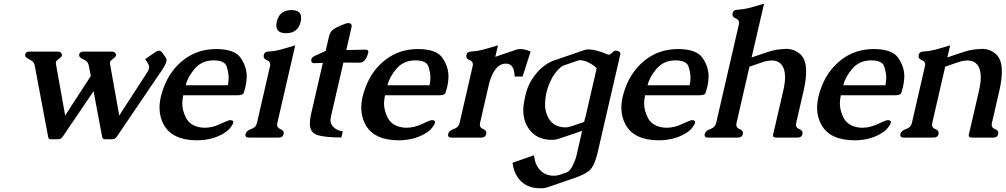

<svg xmlns="http://www.w3.org/2000/svg" viewBox="-20 -749 5546 1059"><path d="M793.9 -353Q799.8 -361.8 802.2 -373Q804.7 -384.3 796.4 -397.9L780.8 -423.3L839.8 -463.4Q847.2 -469.2 856.4 -469.2Q865.2 -469.2 871.6 -462.4L892.6 -434.1Q898.4 -425.8 898.9 -417Q898.9 -414.1 897.9 -410.6Q895 -398.4 885.5 -381.3Q876 -364.3 853 -332.5L626 2.4Q621.6 8.8 615.7 13.9Q609.9 19 600.6 19H559.6Q549.3 19 546.6 13.9Q543.9 8.8 543 2.2Q542 -4.4 541 -6.8L496.1 -246.1L327.6 2.4Q323.2 8.8 317.4 13.9Q311.5 19 302.2 19H261.2Q251 19 248.3 13.9Q245.6 8.8 244.6 2Q243.7 -4.9 243.2 -7.3L171.4 -387.7Q168 -403.3 158.7 -410.6Q149.4 -418 140.4 -422.4Q131.3 -426.8 126 -431.2Q120.6 -435.5 119.6 -439.9Q118.7 -444.3 118.7 -446.8Q118.7 -450.2 121.1 -455.6Q128.4 -464.4 140.6 -464.4H300.8Q308.1 -464.4 314.9 -459.5Q320.3 -453.6 321.3 -449.7Q322.3 -445.8 320.8 -440.9Q319.3 -435.5 305.9 -425.3Q292.5 -415 290.8 -412.1Q289.1 -409.2 288.6 -405.3Q287.6 -400.9 288.6 -396L339.4 -111.8L481 -330.1L469.7 -387.7Q466.3 -403.3 457 -410.6Q447.8 -418 438.7 -422.4Q429.7 -426.8 423.3 -431.9Q417 -437 416.7 -441.9Q416.5 -446.8 417 -449.2Q417.5 -451.7 419.4 -455.6Q426.8 -464.4 439 -464.4H599.1Q606.4 -464.4 613.3 -459.5Q618.7 -453.6 619.6 -449.7Q620.6 -445.8 619.1 -440.9Q617.7 -435.5 604.2 -425.3Q590.8 -415 589.1 -412.1Q587.4 -409.2 586.9 -405.3Q585.9 -400.9 586.9 -396L637.7 -111.8Z M1171.9 -478.5Q1273.9 -478.5 1307.4 -429.9Q1340.8 -381.3 1340.8 -328.6Q1340.8 -300.8 1333.5 -269Q1328.6 -249 1324.2 -236.3Q1319.8 -223.6 1289.6 -223.6H990.7Q985.8 -199.7 985.4 -178.2Q985.4 -139.2 1006.1 -98.9Q1026.9 -58.6 1078.1 -47.9Q1092.8 -44.4 1108.9 -44.4Q1151.9 -44.4 1195.6 -65.4Q1239.3 -86.4 1249.5 -86.4Q1259.8 -86.4 1263.9 -82.3Q1268.1 -78.1 1266.1 -70.8Q1264.2 -63 1254.4 -49.8Q1244.6 -36.6 1239.5 -32.2Q1234.4 -27.8 1230.5 -24.4Q1162.1 24.9 1064.9 24.9Q930.2 23.9 883.3 -61Q859.9 -103 859.9 -154.8Q859.9 -183.6 867.2 -215.3Q873 -241.7 884.3 -270Q919.9 -363.3 994.6 -420.4Q1069.3 -477.5 1169.9 -478.5ZM1236.3 -278.8Q1241.2 -299.8 1241.2 -320.8Q1241.2 -346.7 1230.5 -381.3Q1219.7 -416 1158.7 -416H1153.3Q1091.8 -414.1 1054 -369.9Q1016.1 -325.7 1003.9 -278.8Z M1587.4 -693.4Q1641.1 -693.4 1641.1 -650.9Q1641.1 -641.6 1638.7 -629.9Q1624 -565.9 1558.1 -565.9Q1504.4 -565.9 1503.9 -608.4Q1503.9 -618.2 1506.8 -629.9Q1521.5 -693.4 1587.4 -693.4ZM1509.8 -71.3Q1508.8 -65.9 1508.3 -61.5Q1508.3 -43.9 1526.4 -37.1Q1544.9 -29.8 1544.9 -15.6Q1544.9 -12.7 1544.4 -9.8Q1540 9.8 1517.6 9.8H1352.1Q1333.5 9.8 1333.5 -3.9Q1333.5 -6.8 1334.5 -9.8Q1338.9 -28.3 1365.2 -37.1Q1391.6 -45.9 1397.5 -71.3L1469.2 -383.8Q1470.2 -388.7 1470.7 -393.1Q1470.7 -410.2 1452.6 -417Q1434.1 -424.3 1434.1 -439Q1434.1 -441.9 1434.6 -444.8Q1439 -464.8 1461.4 -464.8Q1492.7 -466.3 1524.4 -474.6Q1556.6 -482.9 1608.4 -499Z M1714.8 -400.4Q1696.3 -400.4 1696.8 -415Q1696.8 -417.5 1697.3 -419.9V-420.9Q1700.2 -434.1 1717.8 -441.4Q1728 -445.8 1749.5 -456.1Q1771 -466.3 1777.8 -468.8Q1780.3 -469.7 1780.3 -470.2Q1780.3 -471.2 1776.9 -471.2L1793.9 -544.9Q1800.3 -572.8 1815.2 -584.2Q1830.1 -595.7 1859.9 -608.6Q1889.6 -621.6 1900.9 -621.6Q1919.9 -621.6 1919.9 -606.4Q1919.9 -603 1918.9 -599.1L1890.1 -473.1L1995.1 -475.1Q2011.7 -475.1 2011.7 -464.4Q2011.7 -462.4 2011.2 -460.4Q2007.8 -445.3 2002.9 -434.6Q1988.8 -403.3 1961.9 -403.3L1874 -403.8L1805.7 -107.4Q1803.2 -96.2 1802.7 -86.4Q1802.7 -62 1822.5 -45.2Q1842.3 -28.3 1870.6 -24.4L1862.8 9.3Q1775.9 9.3 1732.4 -3.4Q1689 -16.1 1689 -67.4Q1689 -90.3 1696.3 -122.1L1760.7 -402.3Z M2284.7 -478.5Q2386.7 -478.5 2420.2 -429.9Q2453.6 -381.3 2453.6 -328.6Q2453.6 -300.8 2446.3 -269Q2441.4 -249 2437 -236.3Q2432.6 -223.6 2402.3 -223.6H2103.5Q2098.6 -199.7 2098.1 -178.2Q2098.1 -139.2 2118.9 -98.9Q2139.6 -58.6 2190.9 -47.9Q2205.6 -44.4 2221.7 -44.4Q2264.6 -44.4 2308.3 -65.4Q2352.1 -86.4 2362.3 -86.4Q2372.6 -86.4 2376.7 -82.3Q2380.9 -78.1 2378.9 -70.8Q2377 -63 2367.2 -49.8Q2357.4 -36.6 2352.3 -32.2Q2347.2 -27.8 2343.3 -24.4Q2274.9 24.9 2177.7 24.9Q2043 23.9 1996.1 -61Q1972.7 -103 1972.7 -154.8Q1972.7 -183.6 1980 -215.3Q1985.8 -241.7 1997.1 -270Q2032.7 -363.3 2107.4 -420.4Q2182.1 -477.5 2282.7 -478.5ZM2349.1 -278.8Q2354 -299.8 2354 -320.8Q2354 -346.7 2343.3 -381.3Q2332.5 -416 2271.5 -416H2266.1Q2204.6 -414.1 2166.7 -369.9Q2128.9 -325.7 2116.7 -278.8Z M2678.2 -290.5 2627.9 -71.3Q2626.5 -65.9 2626.5 -61.5Q2626.5 -44.4 2644.5 -37.4Q2662.6 -30.3 2662.6 -16.1Q2662.6 -13.2 2662.1 -10.3Q2657.7 9.8 2635.3 9.8H2469.7Q2451.2 9.8 2451.2 -3.9Q2451.2 -6.8 2452.1 -10.3Q2456.5 -28.8 2482.9 -37.4Q2509.3 -45.9 2515.1 -71.3L2586.9 -383.8Q2587.9 -388.7 2588.4 -393.1Q2588.4 -410.2 2570.1 -417.2Q2551.8 -424.3 2551.8 -439Q2551.8 -441.9 2552.2 -444.8Q2556.6 -464.8 2579.1 -464.8Q2609.9 -466.3 2642.1 -474.6Q2674.3 -482.9 2726.6 -499L2711.9 -435.5L2767.1 -454.6Q2808.1 -468.8 2831.1 -476.1Q2840.3 -478.5 2851.1 -478.5Q2871.6 -478.5 2906.7 -465.3L2862.3 -326.7H2818.8Q2816.4 -397.9 2772 -397.9Q2767.1 -397.9 2762.7 -397.5Q2731.9 -394 2710.9 -364Q2689.9 -334 2678.2 -290.5Z M3210 -106.9 3271 -372.1Q3258.8 -386.7 3231.7 -401.4Q3204.6 -416 3182.1 -417H3180.7Q3173.8 -417 3165.5 -414.1Q3146.5 -407.7 3127.7 -401.1Q3108.9 -394.5 3089.8 -388.2Q3079.6 -384.3 3072.8 -378.4Q3037.6 -348.1 3017.6 -304.7Q3001.5 -270.5 2993.7 -237.3Q2991.2 -227.1 2989.7 -215.8Q2986.3 -193.8 2986.3 -174.8Q2986.3 -134.8 3001 -106Q3021.5 -63.5 3063.5 -51.3Q3079.1 -46.4 3096.2 -46.4Q3101.6 -46.4 3106.9 -46.9Q3115.7 -47.9 3130.4 -52.2Q3142.6 -56.2 3168.2 -64.9Q3193.8 -73.7 3202.1 -76.7L3209.5 -106.9ZM3190.9 -27.3 3064.5 15.6Q3044.9 22 3032.2 22H3011.7Q2937.5 18.1 2897.5 -37.6Q2866.2 -82 2866.2 -140.6Q2866.2 -157.2 2868.7 -174.8Q2871.6 -195.3 2876 -214.8Q2881.8 -240.7 2890.6 -265.1Q2907.2 -308.6 2944.3 -351.6Q2962.9 -374.5 3001.5 -399.4Q3015.6 -407.7 3031.7 -414.1Q3074.7 -428.7 3117.4 -443.4Q3160.2 -458 3202.6 -472.7Q3214.4 -476.6 3224.1 -476.6H3227.1Q3259.8 -475.1 3303.2 -460Q3307.6 -458.5 3308.6 -457.5Q3317.4 -453.6 3331.5 -448.7Q3335 -447.3 3338.4 -447.3Q3341.3 -447.3 3343.8 -448.7Q3355 -456.5 3359.4 -461.4Q3367.7 -469.7 3378.4 -469.7Q3383.8 -469.7 3387.7 -467.8Q3401.9 -462.4 3401.9 -452.6Q3401.9 -451.2 3401.4 -449.2L3277.3 87.9Q3257.8 172.4 3227.3 194.6Q3196.8 216.8 3148.4 232.9L3002.4 283.2Q2982.9 289.6 2970.2 289.6Q2957 289.6 2949.2 289.1Q2875.5 286.6 2835 228.5Q2814 198.2 2806.6 148.9Q2863.8 128.4 2925.3 107.4Q2929.7 142.1 2939.5 161.1Q2960.4 203.1 3002 215.8Q3017.6 220.2 3033.7 220.2Q3040 220.2 3045.4 219.7Q3054.7 218.8 3068.4 214.8Q3074.2 212.4 3084.7 209Q3095.2 205.6 3106 201.7Q3126 192.9 3140.9 159.7Q3155.8 126.5 3158.2 115.7Z M3719.2 -478.5Q3821.3 -478.5 3854.7 -429.9Q3888.2 -381.3 3888.2 -328.6Q3888.2 -300.8 3880.9 -269Q3876 -249 3871.6 -236.3Q3867.2 -223.6 3836.9 -223.6H3538.1Q3533.2 -199.7 3532.7 -178.2Q3532.7 -139.2 3553.5 -98.9Q3574.2 -58.6 3625.5 -47.9Q3640.1 -44.4 3656.2 -44.4Q3699.2 -44.4 3742.9 -65.4Q3786.6 -86.4 3796.9 -86.4Q3807.1 -86.4 3811.3 -82.3Q3815.4 -78.1 3813.5 -70.8Q3811.5 -63 3801.8 -49.8Q3792 -36.6 3786.9 -32.2Q3781.7 -27.8 3777.8 -24.4Q3709.5 24.9 3612.3 24.9Q3477.5 23.9 3430.7 -61Q3407.2 -103 3407.2 -154.8Q3407.2 -183.6 3414.6 -215.3Q3420.4 -241.7 3431.6 -270Q3467.3 -363.3 3542 -420.4Q3616.7 -477.5 3717.3 -478.5ZM3783.7 -278.8Q3788.6 -299.8 3788.6 -320.8Q3788.6 -346.7 3777.8 -381.3Q3767.1 -416 3706.1 -416H3700.7Q3639.2 -414.1 3601.3 -369.9Q3563.5 -325.7 3551.3 -278.8Z M4042.5 -71.3Q4041.5 -65.9 4041 -61.5Q4041 -43.9 4059.3 -37.1Q4077.6 -30.3 4077.6 -15.6Q4077.6 -12.7 4077.1 -9.8Q4072.8 9.8 4050.3 9.8H3884.8Q3866.2 9.8 3866.2 -3.9Q3866.2 -6.8 3867.2 -9.8Q3871.6 -28.8 3897.9 -37.4Q3924.3 -45.9 3930.2 -71.3L4055.2 -613.8Q4056.2 -618.7 4056.6 -623Q4056.6 -640.1 4038.3 -647.5Q4020 -654.8 4020 -669.4Q4020 -672.4 4020.5 -675.3Q4024.9 -695.3 4047.4 -695.3Q4078.1 -696.8 4110.4 -704.8Q4142.6 -712.9 4194.3 -729L4125.5 -432.1Q4136.2 -435.5 4158.4 -443.4Q4180.7 -451.2 4216.1 -462.6Q4251.5 -474.1 4280.5 -476.8Q4309.6 -479.5 4316.4 -479.5Q4362.3 -479.5 4395.5 -448.7Q4426.3 -419.9 4426.3 -354Q4426.3 -309.1 4412.1 -247.1L4371.6 -71.3Q4370.6 -65.9 4370.1 -61.5Q4370.1 -43.9 4388.4 -37.1Q4406.7 -30.3 4406.7 -15.6Q4406.7 -12.7 4406.2 -9.8Q4401.9 9.8 4379.4 9.8H4260.7Q4240.2 9.8 4244.1 -6.3L4299.8 -247.1Q4310.1 -291 4310.1 -323.7Q4310.1 -367.7 4291.5 -391.1Q4272.5 -415.5 4236.8 -415.5Q4215.8 -415.5 4196.5 -409.4Q4177.2 -403.3 4159.4 -397.2Q4141.6 -391.1 4128.4 -386.2Q4116.2 -382.3 4113.8 -381.3Z M4798.8 -478.5Q4900.9 -478.5 4934.3 -429.9Q4967.8 -381.3 4967.8 -328.6Q4967.8 -300.8 4960.4 -269Q4955.6 -249 4951.2 -236.3Q4946.8 -223.6 4916.5 -223.6H4617.7Q4612.8 -199.7 4612.3 -178.2Q4612.3 -139.2 4633.1 -98.9Q4653.8 -58.6 4705.1 -47.9Q4719.7 -44.4 4735.8 -44.4Q4778.8 -44.4 4822.5 -65.4Q4866.2 -86.4 4876.5 -86.4Q4886.7 -86.4 4890.9 -82.3Q4895 -78.1 4893.1 -70.8Q4891.1 -63 4881.3 -49.8Q4871.6 -36.6 4866.5 -32.2Q4861.3 -27.8 4857.4 -24.4Q4789.1 24.9 4691.9 24.9Q4557.1 23.9 4510.3 -61Q4486.8 -103 4486.8 -154.8Q4486.8 -183.6 4494.1 -215.3Q4500 -241.7 4511.2 -270Q4546.9 -363.3 4621.6 -420.4Q4696.3 -477.5 4796.9 -478.5ZM4863.3 -278.8Q4868.2 -299.8 4868.2 -320.8Q4868.2 -346.7 4857.4 -381.3Q4846.7 -416 4785.6 -416H4780.3Q4718.8 -414.1 4680.9 -369.9Q4643.1 -325.7 4630.9 -278.8Z M5396 -479.5Q5441.9 -479.5 5475.1 -448.7Q5505.9 -419.9 5505.9 -354Q5505.9 -309.1 5491.7 -247.1L5451.2 -71.3Q5450.2 -65.9 5449.7 -61.5Q5449.7 -43.9 5468 -37.1Q5486.3 -30.3 5486.3 -15.6Q5486.3 -12.7 5485.8 -9.8Q5481.4 9.8 5459 9.8H5340.3Q5319.8 9.8 5323.7 -6.3L5379.4 -247.1Q5389.6 -291 5389.6 -323.7Q5389.6 -367.7 5371.1 -391.1Q5352.1 -415.5 5316.4 -415.5Q5295.4 -415.5 5276.1 -409.4Q5256.8 -403.3 5239 -397.2Q5221.2 -391.1 5208 -386.2Q5195.8 -382.3 5193.4 -381.3L5122.1 -71.3Q5121.1 -65.9 5120.6 -61.5Q5120.6 -43.9 5138.9 -37.1Q5157.2 -30.3 5157.2 -15.6Q5157.2 -12.7 5156.7 -9.8Q5152.3 9.8 5129.9 9.8H4964.4Q4945.8 9.8 4945.8 -3.9Q4945.8 -6.8 4946.8 -9.8Q4951.2 -28.8 4977.5 -37.4Q5003.9 -45.9 5009.8 -71.3L5081.5 -383.8Q5082.5 -388.7 5083 -393.1Q5083 -410.2 5064.7 -417.2Q5046.4 -424.3 5046.4 -439Q5046.4 -441.9 5046.9 -444.8Q5051.3 -464.8 5073.7 -464.8Q5104.5 -466.3 5136.7 -474.6Q5168.9 -482.9 5220.7 -499L5205.1 -432.1Q5215.8 -435.5 5238 -443.4Q5260.3 -451.2 5295.7 -462.6Q5331.1 -474.1 5360.1 -476.8Q5389.2 -479.5 5396 -479.5Z"/></svg>

Font: Caudex
Style: Bold
Weight: 700
Italic angle: -13°
Version: Version 1.04